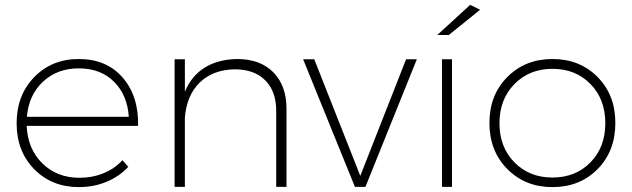

<svg xmlns="http://www.w3.org/2000/svg" viewBox="-20 -763 2581 784"><path d="M301.8 -522Q415 -522 480.7 -446.5Q546.4 -371.1 543.9 -249H88.9Q93.3 -154.3 153.1 -95.7Q212.9 -37.1 304.2 -37.1Q357.4 -37.1 402.8 -55.7Q448.2 -74.2 480 -108.9L503.9 -82Q467.3 -42.5 415.3 -20.8Q363.3 1 301.8 1Q191.4 1 119.6 -72.3Q47.9 -145.5 47.9 -259.8Q47.9 -374 119.6 -448Q191.4 -522 301.8 -522ZM89.8 -286.1H505.9Q500 -375.5 445.1 -429.7Q390.1 -483.9 301.8 -483.9Q213.9 -483.9 155.5 -429.4Q97.2 -375 89.8 -286.1Z M692.9 0V-521H734.9V-388.2Q761.2 -452.6 815.4 -486.6Q869.6 -520.5 947.8 -522Q1043 -522 1096.4 -467.5Q1149.9 -413.1 1149.9 -317.9V0H1107.9V-310.1Q1107.9 -390.1 1063 -435.1Q1018.1 -480 938 -480Q848.1 -478 794.9 -425.3Q741.7 -372.6 734.9 -282.2V0Z M1217.8 -521H1263.2L1451.2 -44.9L1638.2 -521H1682.1L1472.2 0H1429.2Z M1765.6 -620.1 1899.9 -743.2 1940.4 -723.1 1812.5 -620.1ZM1784.7 0V-521H1825.7V0Z M1978.5 -261.2Q1978.5 -375 2051.5 -448.5Q2124.5 -522 2235.8 -522Q2347.7 -522 2420.2 -448.5Q2492.7 -375 2492.7 -261.2Q2492.7 -146 2420.2 -72.5Q2347.7 1 2235.8 1Q2124.5 1 2051.5 -72.8Q1978.5 -146.5 1978.5 -261.2ZM2235.8 -38.1Q2330.6 -38.1 2391.1 -100.1Q2451.7 -162.1 2451.7 -259.8Q2451.7 -357.9 2391.1 -419.9Q2330.6 -481.9 2235.8 -481.9Q2141.6 -481.9 2080.6 -419.7Q2019.5 -357.4 2019.5 -259.8Q2019.5 -162.1 2080.6 -100.1Q2141.6 -38.1 2235.8 -38.1Z"/></svg>

Font: Trueno UltraLight
Style: Regular
Weight: 250
Designer: Julieta Ulanovsky
Foundry: Julieta Ulanovsky
Version: Version 3.001b | FøM Fix